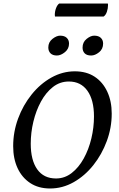

<svg xmlns="http://www.w3.org/2000/svg" viewBox="-20 -1061 678 1093"><path d="M265 12Q199 12 152 -19Q105 -50 80 -104Q55 -158 55 -229Q55 -310 83 -386Q111 -462 160 -523Q209 -584 272.5 -619.5Q336 -655 406 -655Q472 -655 518.5 -624.5Q565 -594 590.5 -539.5Q616 -485 616 -414Q616 -334 588 -258Q560 -182 511.5 -121Q463 -60 399.5 -24Q336 12 265 12ZM299 -45Q348 -45 388 -76Q428 -107 456.5 -158.5Q485 -210 500 -272.5Q515 -335 515 -398Q515 -492 477.5 -544.5Q440 -597 372 -597Q321 -597 281 -565.5Q241 -534 213 -482.5Q185 -431 170 -368.5Q155 -306 155 -243Q155 -149 192 -97Q229 -45 299 -45ZM499 -745Q474 -745 462 -757.5Q450 -770 450 -790Q450 -821 473 -839.5Q496 -858 516 -858Q541 -858 554 -845.5Q567 -833 567 -813Q567 -782 544 -763.5Q521 -745 499 -745ZM304 -745Q280 -745 267.5 -757.5Q255 -770 255 -791Q255 -821 278.5 -839.5Q302 -858 322 -858Q347 -858 360 -845.5Q373 -833 373 -813Q373 -783 349.5 -764Q326 -745 304 -745ZM570 -967H293Q292 -969 292 -976Q292 -996 299 -1014.5Q306 -1033 317 -1041H594Q594 -1039 594.5 -1037Q595 -1035 595 -1033Q595 -1013 588.5 -994Q582 -975 570 -967Z"/></svg>

Font: Petrona Medium
Style: Italic
Weight: 500
Italic angle: -9°
Designer: Ringo R. Seeber
Foundry: Ringo R. Seeber
Version: Version 2.001; ttfautohint (v1.8.3)